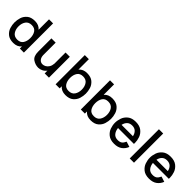

<svg xmlns="http://www.w3.org/2000/svg" viewBox="293 -2064 3408 3408"><g transform="rotate(45 1996.5 -360.0)"><path d="M445 -733H547V0H445V-53Q391 13 290 13Q195 13 141.5 -32.5Q88 -78 69 -140Q50 -202 50 -262Q50 -322 69 -384Q88 -446 141.5 -491.5Q195 -537 290 -537Q391 -537 445 -471ZM446 -262Q446 -340 411.5 -392.5Q377 -445 301 -445Q224 -445 187 -392Q150 -339 150 -262Q150 -185 187 -132Q224 -79 301 -79Q377 -79 411.5 -131.5Q446 -184 446 -262Z M1069 -524H1176V0H1069V-69Q1042 -31 999 -10Q956 11 917 11Q842 11 778 -32.5Q714 -76 714 -192V-524H821V-209Q824 -152 852.5 -119Q881 -86 926 -86Q958 -86 989.5 -103.5Q1021 -121 1043 -156.5Q1065 -192 1069 -245Z M1840 -262Q1840 -202 1821 -140Q1802 -78 1748.5 -32.5Q1695 13 1599 13Q1499 13 1445 -53V0H1343V-733H1445V-471Q1499 -537 1599 -537Q1695 -537 1748.5 -491.5Q1802 -446 1821 -384Q1840 -322 1840 -262ZM1739 -262Q1739 -339 1702.5 -392Q1666 -445 1589 -445Q1513 -445 1478.5 -392.5Q1444 -340 1444 -262Q1444 -184 1478.5 -131.5Q1513 -79 1589 -79Q1666 -79 1702.5 -132Q1739 -185 1739 -262Z M2473 -262Q2473 -202 2454 -140Q2435 -78 2381.5 -32.5Q2328 13 2232 13Q2132 13 2078 -53V0H1976V-733H2078V-471Q2132 -537 2232 -537Q2328 -537 2381.5 -491.5Q2435 -446 2454 -384Q2473 -322 2473 -262ZM2372 -262Q2372 -339 2335.5 -392Q2299 -445 2222 -445Q2146 -445 2111.5 -392.5Q2077 -340 2077 -262Q2077 -184 2111.5 -131.5Q2146 -79 2222 -79Q2299 -79 2335.5 -132Q2372 -185 2372 -262Z M2675 -235Q2682 -167 2718 -123Q2754 -79 2822 -79Q2874 -79 2903 -100Q2932 -121 2955 -172L3055 -140Q3030 -73 2973 -30Q2916 13 2822 13Q2725 13 2669 -32.5Q2613 -78 2591.5 -140.5Q2570 -203 2570 -262Q2570 -321 2591.5 -383.5Q2613 -446 2669 -491.5Q2725 -537 2822 -537Q2919 -537 2975.5 -491.5Q3032 -446 3053.5 -383.5Q3075 -321 3075 -262Q3075 -245 3074 -235ZM2680 -319H2965Q2954 -375 2918.5 -410Q2883 -445 2822 -445Q2762 -445 2726.5 -410Q2691 -375 2680 -319Z M3311 0H3204V-733H3311Z M3551 -235Q3558 -167 3594 -123Q3630 -79 3698 -79Q3750 -79 3779 -100Q3808 -121 3831 -172L3931 -140Q3906 -73 3849 -30Q3792 13 3698 13Q3601 13 3545 -32.5Q3489 -78 3467.5 -140.5Q3446 -203 3446 -262Q3446 -321 3467.5 -383.5Q3489 -446 3545 -491.5Q3601 -537 3698 -537Q3795 -537 3851.5 -491.5Q3908 -446 3929.5 -383.5Q3951 -321 3951 -262Q3951 -245 3950 -235ZM3556 -319H3841Q3830 -375 3794.5 -410Q3759 -445 3698 -445Q3638 -445 3602.5 -410Q3567 -375 3556 -319Z"/></g></svg>

Font: Shippori Antique
Style: Regular
Weight: 400
Designer: FONTDASU
Foundry: FONTDASU / Google Inc. / but / Adobe
Version: Version 2.001